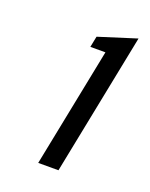

<svg xmlns="http://www.w3.org/2000/svg" viewBox="-80 -743 346 444"><g transform="rotate(20 93.0 -521.0)"><path d="M66.4 -346.7 125 -640.1H87.9L93.3 -667L186 -696.3L116.2 -346.7Z"/></g></svg>

Font: Sansation Light
Style: Light Italic
Weight: 300
Designer: Bernd Montag
Version: Version 1.301